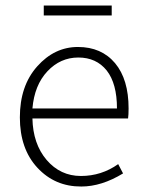

<svg xmlns="http://www.w3.org/2000/svg" viewBox="-20 -662 523 694"><path d="M138.2 -606V-642.1H383.8V-606ZM402.8 -270Q402.8 -359.9 365.7 -407.2Q328.1 -454.1 263.2 -454.1Q198.2 -454.1 151.4 -404.3Q104.5 -354.5 97.2 -270ZM273.9 12.2Q178.7 12.7 115.2 -55.7Q51.8 -124 51.8 -237.8Q51.8 -351.6 114.3 -421.9Q176.8 -492.2 261.7 -492.2Q346.7 -492.2 396 -433.6Q444.8 -375 444.8 -270Q444.8 -246.1 442.9 -233.9H97.2Q99.1 -142.1 148.4 -84Q198.2 -25.9 272.5 -25.9Q346.7 -25.9 407.2 -68.8L424.8 -35.2Q347.2 12.2 273.9 12.2Z"/></svg>

Font: SourceSansPro-Light
Style: Regular
Weight: 300
Designer: Paul D. Hunt
Foundry: Adobe Systems Incorporated
Version: Version 2.020;PS 2.0;hotconv 1.0.86;makeotf.lib2.5.63406